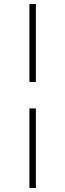

<svg xmlns="http://www.w3.org/2000/svg" viewBox="-20 -823 325 953"><path d="M126 110V-285H158V110ZM126 -416V-803H158V-416Z"/></svg>

Font: Literata 60pt Light
Style: Regular
Weight: 300
Designer: Latin by Veronika Burian and Jose Scaglione. Greek by Irene Vlachou. Cyrillic by Vera Evstafieva.
Foundry: TypeTogether
Version: Version 3.103;gftools[0.9.29]